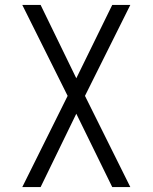

<svg xmlns="http://www.w3.org/2000/svg" viewBox="-20 -755 616 775"><path d="M70 0H144L288 -296L433 0H506L323 -368L506 -735H433L288 -439L144 -735H70L253 -368Z"/></svg>

Font: Iosevka Sparkle Light
Style: Regular
Weight: 300
Designer: Belleve Invis
Foundry: Belleve Invis
Version: Version 4.5.0; ttfautohint (v1.8.3)